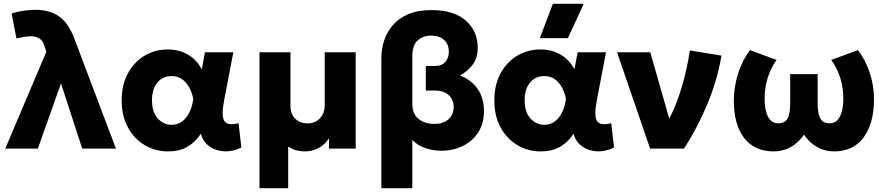

<svg xmlns="http://www.w3.org/2000/svg" viewBox="-20 -787 4695 1017"><path d="M8 0 225.5 -513 214 -548Q207 -572 188.2 -583.5Q169.5 -595 144 -595Q128 -595 108.5 -591.8Q89 -588.5 67 -583.5L41.5 -716Q71.5 -725.5 105.5 -730.2Q139.5 -735 167 -735Q240.5 -735 291 -701.5Q341.5 -668 374.5 -581L594 0H415.5L303 -345L180.5 0Z M870.5 15Q803 15 747 -18Q691 -51 657.8 -111.8Q624.5 -172.5 624.5 -255Q624.5 -338 657.5 -398.5Q690.5 -459 745.8 -492Q801 -525 868.5 -525Q929 -525 975.5 -497.8Q1022 -470.5 1049 -419.5L1065.5 -510H1216L1168 -260Q1151 -174 1168.2 -146.5Q1185.5 -119 1243.5 -134.5L1258.5 -5.5Q1212.5 17 1167.2 14.5Q1122 12 1088.8 -12Q1055.5 -36 1044 -78.5Q1013 -32 970.8 -8.5Q928.5 15 870.5 15ZM889 -126Q933 -126 963 -160.8Q993 -195.5 1004 -260.5Q999.5 -289 985.8 -317.5Q972 -346 948 -365Q924 -384 888.5 -384Q842.5 -384 813.8 -349.8Q785 -315.5 785 -256Q785 -193.5 815.5 -159.8Q846 -126 889 -126Z M1354.5 210V-510H1518.5V-227Q1518.5 -183.5 1543.5 -158.5Q1568.5 -133.5 1609.5 -133.5Q1649 -133.5 1674.5 -160.2Q1700 -187 1700 -229.5V-510H1864V0H1722.5V-54Q1697.5 -17.5 1664.2 -1.2Q1631 15 1593.5 15Q1570 15 1547.5 8.8Q1525 2.5 1506.5 -11V210Z M2000 210V-480Q2000 -526.5 2014.5 -571.5Q2029 -616.5 2060.2 -653.2Q2091.5 -690 2142.2 -711.8Q2193 -733.5 2266 -733.5Q2385 -733.5 2447.8 -677.5Q2510.5 -621.5 2510.5 -533Q2510.5 -481.5 2484.8 -446Q2459 -410.5 2416 -387Q2473.5 -366.5 2508.5 -318Q2543.5 -269.5 2543.5 -199.5Q2543.5 -131.5 2512 -84.2Q2480.5 -37 2429.5 -12.8Q2378.5 11.5 2319 11.5Q2276 11.5 2234.5 -2Q2193 -15.5 2164 -46V210ZM2282 -130.5Q2326 -130.5 2354.5 -154.2Q2383 -178 2383 -220Q2383 -259 2356.8 -283.2Q2330.5 -307.5 2282.5 -307.5H2235.5V-437.5H2282.5Q2320 -437.5 2338.8 -458.8Q2357.5 -480 2357.5 -513Q2357.5 -553 2332 -575.8Q2306.5 -598.5 2263 -598.5Q2221.5 -598.5 2192.8 -573.2Q2164 -548 2164 -488V-237.5Q2164 -183.5 2197 -157Q2230 -130.5 2282 -130.5Z M2844.5 15Q2777 15 2721 -18Q2665 -51 2631.8 -111.8Q2598.5 -172.5 2598.5 -255Q2598.5 -338 2631.5 -398.5Q2664.5 -459 2719.8 -492Q2775 -525 2842.5 -525Q2903 -525 2949.5 -497.8Q2996 -470.5 3023 -419.5L3039.5 -510H3190L3142 -260Q3125 -174 3142.2 -146.5Q3159.5 -119 3217.5 -134.5L3232.5 -5.5Q3186.5 17 3141.2 14.5Q3096 12 3062.8 -12Q3029.5 -36 3018 -78.5Q2987 -32 2944.8 -8.5Q2902.5 15 2844.5 15ZM2863 -126Q2907 -126 2937 -160.8Q2967 -195.5 2978 -260.5Q2973.5 -289 2959.8 -317.5Q2946 -346 2922 -365Q2898 -384 2862.5 -384Q2816.5 -384 2787.8 -349.8Q2759 -315.5 2759 -256Q2759 -193.5 2789.5 -159.8Q2820 -126 2863 -126ZM2839.5 -585 2908.5 -767H3072L2988 -585Z M3423.5 0 3248.5 -510H3424.5L3525 -158.5Q3563.5 -231.5 3591.8 -328Q3620 -424.5 3634 -519.5L3801.5 -492.5Q3779.5 -362 3727 -236Q3674.5 -110 3603 0Z M4079.5 15Q3977 15 3922 -55.8Q3867 -126.5 3867 -254.5Q3867 -325 3889.2 -396Q3911.5 -467 3952.5 -521.5L4093.5 -469.5Q4062.5 -426.5 4046.2 -374Q4030 -321.5 4030 -265Q4030 -204.5 4048 -169.2Q4066 -134 4101.5 -134Q4136.5 -133.5 4151 -158.2Q4165.5 -183 4165.5 -240V-394.5H4311V-240Q4311 -183 4325.8 -158.2Q4340.5 -133.5 4375 -134Q4410.5 -134 4428.8 -169.2Q4447 -204.5 4447 -265Q4447 -321.5 4430.8 -374Q4414.5 -426.5 4383 -469.5L4524.5 -521.5Q4565.5 -467 4587.5 -399.8Q4609.5 -332.5 4609.5 -262Q4609.5 -134 4554.8 -59.5Q4500 15 4397.5 15Q4350.5 15 4308.5 -8Q4266.5 -31 4238.5 -74Q4210.5 -31 4168.5 -8Q4126.5 15 4079.5 15Z"/></svg>

Font: Geologica
Style: Bold
Weight: 700
Designer: Sindre Bremnes, Frode Helland
Foundry: Monokrom Skriftforlag AS
Version: Version 1.010; ttfautohint (v1.8.4.7-5d5b);gftools[0.9.28]